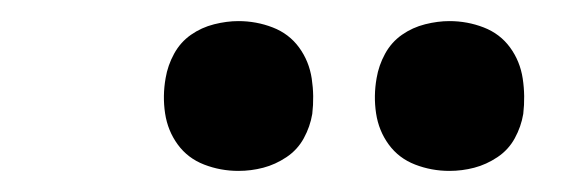

<svg xmlns="http://www.w3.org/2000/svg" viewBox="-20 -771 540 182"><path d="M406 -609Q389 -609 373.5 -615Q358 -621 348.5 -634Q339 -647 336.5 -663.5Q334 -680 337 -697Q339 -709 345 -720Q351 -731 361 -738Q371 -745 383 -748Q395 -751 406 -751Q423 -751 438.5 -745Q454 -739 463.5 -726Q473 -713 475.5 -696.5Q478 -680 476 -663Q474 -651 468 -640Q462 -629 451.5 -622Q441 -615 429.5 -612Q418 -609 406 -609ZM206 -609Q189 -609 173.5 -615Q158 -621 148.5 -634Q139 -647 136.5 -663.5Q134 -680 137 -697Q139 -709 145 -720Q151 -731 161 -738Q171 -745 183 -748Q195 -751 206 -751Q223 -751 238.5 -745Q254 -739 263.5 -726Q273 -713 275.5 -696.5Q278 -680 276 -663Q274 -651 268 -640Q262 -629 251.5 -622Q241 -615 229.5 -612Q218 -609 206 -609Z"/></svg>

Font: Iosevka Slab Extrabold Oblique
Style: Regular
Weight: 800
Italic angle: -9°
Monospace: yes
Designer: Belleve Invis
Foundry: Belleve Invis
Version: Version 11.1.1; ttfautohint (v1.8.3)